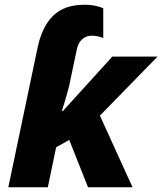

<svg xmlns="http://www.w3.org/2000/svg" viewBox="-20 -787 682 807"><path d="M138 -587Q157 -676 204 -721.5Q251 -767 334 -767Q363 -767 384 -762Q405 -757 414 -752V-627Q407 -630 394.5 -633.5Q382 -637 365 -637Q343 -637 326 -622.5Q309 -608 303 -580L271 -428Q265 -402 255 -369.5Q245 -337 240 -320H244L452 -549H642L400 -301L537 0H350L271 -199L216 -168L181 0H15Z"/></svg>

Font: Noto Sans ExtraBold
Style: Italic
Weight: 800
Italic angle: -12°
Designer: Monotype Design Team
Foundry: Monotype Imaging Inc.
Version: Version 2.013; ttfautohint (v1.8.4.7-5d5b)